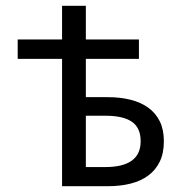

<svg xmlns="http://www.w3.org/2000/svg" viewBox="-20 -642 640 662"><path d="M194 0V-439H41V-506H194V-622H276V-506H459V-439H276V-307H352Q395 -307 430.5 -298Q466 -289 491.5 -270.5Q517 -252 531 -223.5Q545 -195 545 -155Q545 -114 531 -85Q517 -56 491.5 -37Q466 -18 430.5 -9Q395 0 352 0ZM276 -66H343Q465 -66 465 -155Q465 -201 435 -222Q405 -243 343 -243H276Z"/></svg>

Font: Source Code Pro
Style: Regular
Weight: 400
Monospace: yes
Designer: Paul D. Hunt, Teo Tuominen
Foundry: Adobe Systems Incorporated
Version: Version 2.030;PS 1.000;hotconv 16.6.51;makeotf.lib2.5.65220